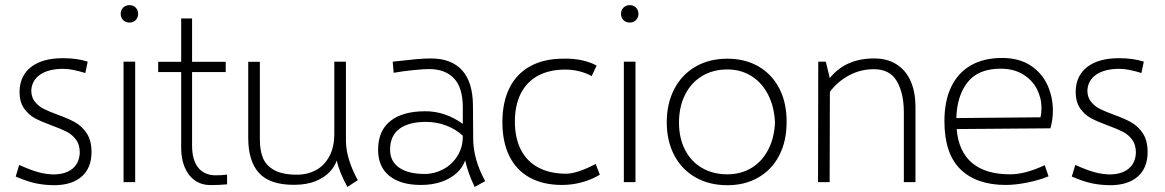

<svg xmlns="http://www.w3.org/2000/svg" viewBox="-20 -719 4598 758"><path d="M42 -22 55.7 -67.9Q100.1 -47.9 131.1 -39.3Q162.1 -30.8 192.9 -30.3Q241.2 -31.2 267.8 -54.4Q294.4 -77.6 294.9 -118.7Q294.4 -148.9 279.5 -168.5Q264.6 -188 243.2 -199Q221.7 -210 184.6 -223.6Q143.1 -238.8 117.9 -252.2Q92.8 -265.6 75 -291Q57.1 -316.4 57.1 -357.4Q58.1 -419.9 102.8 -454.6Q147.5 -489.3 228.5 -489.3Q284.7 -489.3 326.2 -475.6L316.9 -430.7Q264.2 -447.3 228.5 -447.3Q171.4 -446.8 138.7 -424.6Q106 -402.3 103.5 -362.3Q103.5 -335.4 117.4 -317.9Q131.3 -300.3 151.6 -289.8Q171.9 -279.3 206.5 -266.6Q250 -251 276.6 -236.1Q303.2 -221.2 322.3 -192.9Q341.3 -164.6 341.3 -118.7Q341.3 -56.2 302.5 -22Q263.7 12.2 192.9 12.2Q152.8 11.7 118.9 4.2Q85 -3.4 42 -22Z M456.5 -664.6Q456.5 -679.2 466.3 -689Q476.1 -698.7 491.2 -698.7Q505.9 -698.7 515.6 -689Q525.4 -679.2 525.4 -664.6Q525.4 -649.4 515.6 -639.6Q505.9 -629.9 491.2 -629.9Q476.1 -629.9 466.3 -639.6Q456.5 -649.4 456.5 -664.6ZM467.8 -475.6H513.7V0H467.8Z M876.5 -29.8V8.8Q843.8 11.7 812 11.7Q774.4 11.7 748 -7.8Q721.7 -27.3 708.5 -60.3Q695.3 -93.3 695.3 -133.3V-434.6H604.5V-475.1H695.3V-646H738.3V-475.1H871.1V-434.6H738.3V-144Q738.3 -86.9 762.7 -56.9Q787.1 -26.9 832 -26.9Q856.9 -26.9 876.5 -29.8Z M1351.6 19Q1321.3 -35.6 1309.1 -85Q1302.2 -63 1282.2 -41Q1262.2 -19 1226.6 -4.2Q1190.9 10.7 1140.6 10.7Q1045.4 10.7 1002.7 -35.9Q960 -82.5 960 -174.8V-475.1H1005.9V-167.5Q1005.9 -125.5 1018.1 -95.5Q1030.3 -65.4 1062.7 -47.4Q1095.2 -29.3 1153.3 -29.3Q1192.4 -29.3 1225.6 -46.4Q1258.8 -63.5 1279.3 -100.1Q1299.8 -136.7 1299.8 -191.4V-475.6H1345.7V-161.1Q1346.2 -124.5 1358.9 -85Q1371.6 -45.4 1392.6 -7.8Z M1854 19Q1827.6 -35.6 1816.4 -85.9Q1807.1 -58.1 1783 -35.9Q1758.8 -13.7 1722.7 -1.2Q1686.5 11.2 1642.1 11.2Q1561 11.2 1516.8 -24.9Q1472.7 -61 1472.7 -127.4Q1472.7 -202.6 1521 -241.2Q1569.3 -279.8 1659.2 -279.8Q1737.8 -279.8 1807.1 -230V-294.9Q1807.1 -373 1772.2 -409.7Q1737.3 -446.3 1674.3 -446.3Q1651.9 -446.3 1610.6 -442.1Q1569.3 -438 1534.2 -431.6L1530.3 -475.6Q1589.8 -482.4 1623.8 -485.4Q1657.7 -488.3 1680.7 -488.3Q1762.2 -488.3 1804.4 -441.4Q1846.7 -394.5 1847.2 -301.8L1848.1 -170.9Q1848.6 -89.4 1895.5 -3.9ZM1807.1 -180.2V-183.1Q1780.3 -208.5 1742.2 -223.1Q1704.1 -237.8 1661.6 -237.8Q1593.3 -237.8 1556.6 -210.2Q1520 -182.6 1520 -127.9Q1520 -82 1555.9 -57.1Q1591.8 -32.2 1657.2 -32.2Q1695.3 -32.2 1730 -50.8Q1764.6 -69.3 1785.9 -103.3Q1807.1 -137.2 1807.1 -180.2Z M1963.4 -236.8Q1963.4 -316.4 1991.9 -372.8Q2020.5 -429.2 2075 -458.5Q2129.4 -487.8 2206.1 -487.3Q2243.7 -488.3 2277.6 -481Q2311.5 -473.6 2335.4 -460L2315.9 -418.5Q2293.5 -431.2 2266.6 -437.7Q2239.7 -444.3 2211.9 -444.3Q2148.9 -444.3 2104.2 -420.2Q2059.6 -396 2036.1 -349.9Q2012.7 -303.7 2012.7 -239.3Q2012.7 -174.3 2036.4 -127.9Q2060.1 -81.5 2105.7 -57.4Q2151.4 -33.2 2215.3 -33.2Q2236.3 -33.2 2266.6 -43.2Q2296.9 -53.2 2331.5 -71.8L2348.1 -29.3Q2315.9 -9.8 2277.1 0.7Q2238.3 11.2 2199.2 11.2Q2124.5 11.2 2071.5 -17.8Q2018.6 -46.9 1991 -102.5Q1963.4 -158.2 1963.4 -236.8Z M2431.6 -664.6Q2431.6 -679.2 2441.4 -689Q2451.2 -698.7 2466.3 -698.7Q2481 -698.7 2490.7 -689Q2500.5 -679.2 2500.5 -664.6Q2500.5 -649.4 2490.7 -639.6Q2481 -629.9 2466.3 -629.9Q2451.2 -629.9 2441.4 -639.6Q2431.6 -649.4 2431.6 -664.6ZM2442.9 -475.6H2488.8V0H2442.9Z M2612.3 -235.8Q2612.3 -310.5 2642.1 -367.7Q2671.9 -424.8 2726.1 -456.1Q2780.3 -487.3 2851.6 -487.3Q2922.4 -487.3 2975.6 -456.1Q3028.8 -424.8 3057.6 -367.9Q3086.4 -311 3085.4 -235.8Q3085.4 -161.6 3056.4 -105.5Q3027.3 -49.3 2974.4 -18.6Q2921.4 12.2 2851.6 12.2Q2780.3 12.2 2726.1 -18.6Q2671.9 -49.3 2642.1 -105.7Q2612.3 -162.1 2612.3 -235.8ZM3039.6 -235.8Q3036.6 -298.3 3012.2 -345.7Q2987.8 -393.1 2946.3 -418.9Q2904.8 -444.8 2851.6 -444.8Q2794.4 -444.8 2751.2 -418.5Q2708 -392.1 2684.3 -344.5Q2660.6 -296.9 2660.6 -234.9Q2660.6 -173.8 2684.3 -127.7Q2708 -81.5 2751.2 -56.2Q2794.4 -30.8 2851.6 -30.8Q2905.3 -30.8 2947 -56.2Q2988.8 -81.5 3012.9 -128.2Q3037.1 -174.8 3039.6 -235.8Z M3594.2 -297.9V0H3548.3V-275.4Q3548.3 -350.6 3520.8 -398.2Q3493.2 -445.8 3430.2 -445.8Q3377.4 -445.8 3332.3 -421.6Q3287.1 -397.5 3256.3 -356.4L3255.4 0H3209.5L3210.4 -475.6H3240.2L3255.9 -410.6Q3318.4 -488.3 3430.7 -488.3Q3484.4 -488.3 3521.2 -463.9Q3558.1 -439.5 3576.2 -396.5Q3594.2 -353.5 3594.2 -297.9Z M4136.7 -282.7Q4136.7 -246.1 4127 -212.4L3756.8 -209.5Q3764.2 -121.1 3817.4 -75.9Q3870.6 -30.8 3967.8 -30.8Q3997.6 -30.8 4031 -39.6Q4064.5 -48.3 4104.5 -66.9L4119.6 -22.9Q4084.5 -8.3 4036.9 1.5Q3989.3 11.2 3950.7 11.2Q3835.4 11.2 3772 -50.5Q3708.5 -112.3 3708.5 -240.7Q3708.5 -320.8 3735.6 -376.7Q3762.7 -432.6 3813.7 -461.4Q3864.7 -490.2 3936 -490.2Q4002.9 -490.2 4048.1 -460.7Q4093.3 -431.2 4115 -383.8Q4136.7 -336.4 4136.7 -282.7ZM4091.8 -292Q4091.8 -332 4073.5 -367.7Q4055.2 -403.3 4018.6 -425.5Q3981.9 -447.8 3930.7 -447.8Q3842.8 -447.8 3800.5 -395Q3758.3 -342.3 3755.4 -252.9L4087.9 -255.9Q4091.8 -274.4 4091.8 -292Z M4211.4 -22 4225.1 -67.9Q4269.5 -47.9 4300.5 -39.3Q4331.5 -30.8 4362.3 -30.3Q4410.6 -31.2 4437.3 -54.4Q4463.9 -77.6 4464.4 -118.7Q4463.9 -148.9 4449 -168.5Q4434.1 -188 4412.6 -199Q4391.1 -210 4354 -223.6Q4312.5 -238.8 4287.4 -252.2Q4262.2 -265.6 4244.4 -291Q4226.6 -316.4 4226.6 -357.4Q4227.5 -419.9 4272.2 -454.6Q4316.9 -489.3 4397.9 -489.3Q4454.1 -489.3 4495.6 -475.6L4486.3 -430.7Q4433.6 -447.3 4397.9 -447.3Q4340.8 -446.8 4308.1 -424.6Q4275.4 -402.3 4272.9 -362.3Q4272.9 -335.4 4286.9 -317.9Q4300.8 -300.3 4321 -289.8Q4341.3 -279.3 4376 -266.6Q4419.4 -251 4446 -236.1Q4472.7 -221.2 4491.7 -192.9Q4510.7 -164.6 4510.7 -118.7Q4510.7 -56.2 4471.9 -22Q4433.1 12.2 4362.3 12.2Q4322.3 11.7 4288.3 4.2Q4254.4 -3.4 4211.4 -22Z"/></svg>

Font: Selawik Light
Style: Regular
Weight: 300
Designer: Aaron Bell
Foundry: Microsoft Corporation
Version: Version 1.01